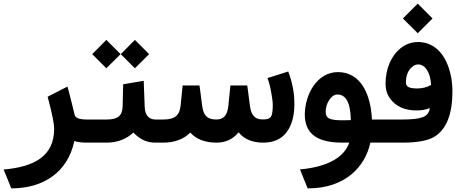

<svg xmlns="http://www.w3.org/2000/svg" viewBox="-55 -783 2532 1054"><path d="M210.4 -236.8C231.4 -158.2 242.2 -104.5 242.2 -75.7C242.2 74.7 132.3 133.3 -35.2 147.5L-24.9 172.4L2 238.8L6.8 251H10.3C181.2 251 317.4 163.1 353 -8.8C370.1 -2.9 394 0 423.8 0H440.9C446.8 0 449.7 -18.6 449.7 -55.7V-72.3C449.7 -108.9 446.8 -127 440.9 -127H421.4C380.9 -127 358.9 -135.3 355 -151.9C340.8 -210.9 329.6 -254.9 321.8 -284.2L315.4 -307.6L293.9 -296.9L220.7 -259.3L206.5 -252Z M814 0C819.8 0 822.8 -18.6 822.8 -55.7V-72.3C822.8 -108.9 819.8 -127 814 -127H798.8C760.7 -127 740.7 -150.9 739.3 -199.2L733.9 -339.4L621.1 -320.3L618.2 -199.2C616.7 -148.4 592.8 -127 531.7 -127H435.5C428.7 -127 423.3 -124 419.4 -117.7C412.1 -105.5 412.1 -93.3 412.1 -72.3V-55.7C412.1 -40 412.1 -32.2 415 -19.5C418 -6.8 425.3 0 435.5 0H529.8C588.4 0 637.7 -18.6 677.2 -55.2C713.9 -18.1 749 0 797.4 0ZM607.9 -485.8 685.5 -408.2 763.7 -485.8 685.5 -564ZM451.2 -485.8 528.8 -408.2 606.9 -485.8 528.8 -564Z M808.6 -127C801.8 -127 796.4 -124 792.5 -117.7C785.2 -105.5 785.2 -93.3 785.2 -72.3V-55.7C785.2 -40 785.2 -32.2 788.1 -19.5C791 -6.8 798.3 0 808.6 0H840.3C903.3 0 953.1 -18.6 989.7 -55.2C1022.5 -18.6 1070.8 0 1133.8 0C1183.6 0 1224.1 -19 1254.9 -56.6C1284.7 -19 1331.1 0 1389.6 0C1446.8 0 1489.3 -19 1518.1 -57.1C1546.9 -94.7 1561 -146.5 1561 -212.4C1561 -267.6 1551.8 -320.8 1533.7 -372.6L1527.3 -390.6L1509.3 -384.8L1432.6 -360.4L1413.1 -354.5L1419.9 -335.4C1423.8 -325.2 1428.7 -304.7 1434.1 -274.9C1439.5 -244.6 1442.4 -221.7 1442.4 -206.5C1442.4 -177.2 1439.9 -159.2 1435.1 -147.5C1432.6 -141.6 1428.7 -137.2 1423.8 -134.3C1413.6 -128.4 1404.8 -127.4 1385.7 -127.4C1348.1 -127.4 1323.7 -146.5 1316.9 -203.1L1304.7 -296.9L1302.2 -314H1285.2H1227.5H1210L1208 -296.4L1198.7 -203.6C1192.9 -147 1170.9 -127 1132.8 -127C1084 -127 1061.5 -147 1054.7 -203.6L1042.5 -296.9L1040 -314H1022.9H965.3H947.8L945.8 -296.4L936.5 -203.6C931.2 -148.9 904.3 -127 841.3 -127Z M2028.3 0C2034.2 0 2037.1 -18.6 2037.1 -55.7V-72.3C2037.1 -108.9 2034.2 -127 2028.3 -127H1986.8C1980.5 -265.1 1925.8 -387.2 1800.3 -387.2C1685.5 -387.2 1619.6 -265.6 1618.2 -155.8C1618.2 -47.9 1686.5 0 1825.2 0H1862.3C1834.5 80.6 1744.1 133.3 1591.8 147L1602.1 172.4L1628.9 238.8L1633.8 251H1637.2C1836.9 251 1949.2 135.3 1978 0ZM1732.9 -170.4C1732.9 -193.8 1739.7 -215.3 1752.9 -234.9C1766.1 -254.4 1780.8 -264.2 1796.9 -264.2C1838.4 -264.2 1868.7 -230.5 1871.1 -123.5C1855 -123 1839.8 -122.6 1826.7 -122.6C1792 -122.6 1767.6 -125.5 1753.9 -131.8C1739.7 -137.7 1732.9 -150.4 1732.9 -170.4Z M2153.8 0C2237.3 0 2296.9 -11.2 2332.5 -34.2C2396.5 -75.2 2428.7 -157.7 2428.7 -281.7C2428.7 -403.8 2376 -552.2 2239.7 -552.2C2204.1 -552.2 2172.9 -541 2145 -519C2089.8 -474.6 2061.5 -401.9 2061.5 -323.2C2061.5 -292 2069.8 -265.1 2085.9 -242.7C2118.2 -197.3 2169.9 -176.8 2230 -176.8C2260.7 -176.8 2277.8 -179.7 2304.7 -189.5C2301.3 -165 2288.6 -148.4 2266.6 -140.1C2244.6 -131.3 2208 -127 2156.7 -127H2022.9C2016.1 -127 2010.7 -124 2006.8 -117.7C1999.5 -105.5 1999.5 -93.3 1999.5 -72.3V-55.7C1999.5 -40 1999.5 -32.2 2002.4 -19.5C2005.4 -6.8 2012.7 0 2022.9 0ZM2173.3 -330.1C2173.3 -359.9 2180.2 -383.8 2194.3 -401.9C2208.5 -419.9 2223.6 -429.2 2240.7 -429.2C2279.8 -429.2 2308.1 -384.3 2311.5 -316.4C2288.1 -303.7 2262.7 -297.4 2235.4 -297.4C2188 -297.4 2173.3 -308.6 2173.3 -330.1ZM2156.7 -681.6 2238.3 -600.6 2319.3 -681.6 2238.3 -763.2Z"/></svg>

Font: Samim
Style: Bold
Weight: 700
Foundry: DejaVu fonts team - Redesigned by Saber Rastikerdar
Version: Version 4.0.5